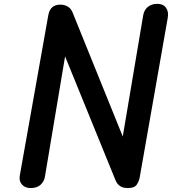

<svg xmlns="http://www.w3.org/2000/svg" viewBox="-20 -952 871 972"><path d="M134.5 0Q107 0 91.2 -17.8Q75.5 -35.5 80 -62L224.5 -875Q229.5 -902 244.5 -915.2Q259.5 -928.5 285 -928.5Q306 -928.5 322.2 -919.2Q338.5 -910 347 -890L601.5 -261L705 -875Q710 -902.5 729 -917.5Q748 -932.5 775.5 -932.5Q807 -932.5 821 -912Q835 -891.5 829 -860.5L687 -52.5Q683 -32.5 671.5 -16.2Q660 0 627.5 0Q602.5 0 588.2 -9.8Q574 -19.5 566 -36.5L309.5 -666.5L207 -55Q203 -33 185.2 -16.5Q167.5 0 134.5 0Z"/></svg>

Font: Edu AU VIC WA NT Pre SemiBold
Style: Regular
Weight: 600
Designer: Tina and Corey Anderson, Eben Sorkin, Mirko Velimirovic
Foundry: Google for Education
Version: Version 1.001